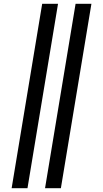

<svg xmlns="http://www.w3.org/2000/svg" viewBox="-20 -843 540 1006"><path d="M216 143 376 -823H459L299 143ZM41 143 201 -823H284L124 143Z"/></svg>

Font: Iosevka Slab Semibold Oblique
Style: Regular
Weight: 600
Italic angle: -9°
Monospace: yes
Designer: Belleve Invis
Foundry: Belleve Invis
Version: Version 11.1.1; ttfautohint (v1.8.3)